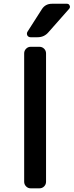

<svg xmlns="http://www.w3.org/2000/svg" viewBox="-20 -1022 392 1020"><path d="M142.6 -21.5Q128.9 -21.5 118.7 -31.7Q108.4 -42 108.4 -56.6V-738.3Q108.4 -752.9 118.7 -763.2Q128.9 -773.4 142.6 -773.4H189.5Q204.1 -773.4 214.4 -763.2Q224.6 -752.9 224.6 -738.3V-56.6Q224.6 -42 214.4 -31.7Q204.1 -21.5 189.5 -21.5ZM202.1 -972.7Q220.7 -1002 255.9 -1002H335.9Q345.7 -1002 349.6 -993.2Q351.6 -989.3 351.6 -985.4Q351.6 -980.5 347.7 -975.6L237.3 -850.6Q214.8 -824.2 179.7 -824.2H142.6Q130.9 -824.2 125 -834Q123 -838.9 123 -843.8Q123 -848.6 126 -853.5Z"/></svg>

Font: Gen Jyuu GothicL Medium
Style: Regular
Weight: 500
Designer: [Source Han Sans]
Ryoko NISHIZUKA  (kana & ideographs); Paul D. Hunt (Latin, Greek & Cyrillic); Wenlong ZHANG  (bopomofo
Version: Version 1.002.20150607